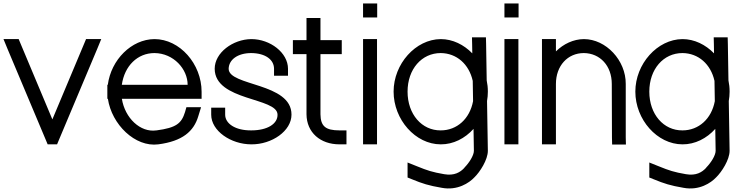

<svg xmlns="http://www.w3.org/2000/svg" viewBox="-20 -807 4235 1100"><path d="M23 -527 0 -583H87L97 -559L280 -123L463 -559L473 -583H560L537 -527L317 -4L307 20H253L243 -4Z M677.9 -321H1055C1055 -411 975 -502 865 -503C767.6 -503 693.3 -429.5 677.9 -321ZM598.1 -241H595V-281V-321H597.6C616.3 -464.5 733.1 -582.1 865 -583C1010 -583 1135 -441 1135 -281V-241H1095H678.2C695.7 -130.8 783.9 -46.6 876 -60H877C990 -75 1020 -100 1040 -165L1048 -193H1132L1116 -141C1090 -54 1025 2 887 20C754 37.4 620.1 -94.1 598.1 -241Z M1630 -413V-373H1550V-413C1550 -465 1501 -502 1420 -503C1340 -503 1291 -464 1290 -413C1290 -313 1651 -334 1650 -150C1650 -57 1538 21 1420 20C1303 20 1190 -57 1190 -150V-190H1270V-150C1270 -99 1328 -59 1420 -60C1513 -60 1571 -98 1570 -150C1570 -250 1211 -227 1210 -413C1210 -505 1314 -582 1420 -583C1528 -583 1630 -505 1630 -413Z M1816 -497V-152C1817 -84 1845 -60 1925 -60H1965V20H1925C1815 20 1737 -48 1736 -152V-497H1698H1658V-577H1698H1736V-664V-704H1816V-664V-577H1898H1938V-497H1898Z M2100 -707H2060V-787H2100H2101H2141V-707H2101ZM2060 -543V-583H2140V-543V-20V20H2060V-20Z M2235 -282C2235 -441 2361 -582 2505 -583C2573.2 -583 2637.3 -551.3 2685.8 -501.3L2685 -552L2684 -593H2764L2765 -554L2768.4 -346.4C2772.8 -325.5 2775.1 -303.9 2775 -282C2775 -263.8 2773.4 -245.8 2770.3 -228.2L2775 57C2775 108 2730 178 2698 209C2668 241 2601 286 2511 269C2435 256 2401 245 2340 220L2315 210V124L2370 146C2429 170 2456 179 2525 191C2583 201 2617 180 2641 154V153C2667 127 2695 84 2695 57L2692.9 -68.6C2643.9 -14.1 2577.1 20.5 2505 20C2360 20 2235 -122 2235 -282ZM2315 -282C2315 -152 2397 -59 2505 -60C2598.1 -60 2671.5 -126.4 2690.3 -227.5L2688.4 -343.7C2667.2 -439.1 2596.5 -502.2 2505 -503C2396 -503 2315 -411 2315 -282Z M2910 -707H2870V-787H2910H2911H2951V-707H2911ZM2870 -543V-583H2950V-543V-20V20H2870V-20Z M3165 -512.6C3208.4 -555.4 3265.4 -582.5 3325 -583C3452 -583 3566 -461 3565 -326V-20L3566 21H3487L3486 -19L3485 -326C3485 -430 3418 -502 3325 -503C3232 -503 3165 -430 3165 -326V-286V-20V20H3085V-20V-286V-326V-543V-583H3165V-543Z M3620 -282C3620 -441 3746 -582 3890 -583C3958.2 -583 4022.3 -551.3 4070.8 -501.3L4070 -552L4069 -593H4149L4150 -554L4153.4 -346.4C4157.8 -325.5 4160.1 -303.9 4160 -282C4160 -263.8 4158.4 -245.8 4155.3 -228.2L4160 57C4160 108 4115 178 4083 209C4053 241 3986 286 3896 269C3820 256 3786 245 3725 220L3700 210V124L3755 146C3814 170 3841 179 3910 191C3968 201 4002 180 4026 154V153C4052 127 4080 84 4080 57L4077.9 -68.6C4028.9 -14.1 3962.1 20.5 3890 20C3745 20 3620 -122 3620 -282ZM3700 -282C3700 -152 3782 -59 3890 -60C3983.1 -60 4056.5 -126.4 4075.3 -227.5L4073.4 -343.7C4052.2 -439.1 3981.5 -502.2 3890 -503C3781 -503 3700 -411 3700 -282Z"/></svg>

Font: Nordica Plus
Style: NordicaClassicLight
Weight: 300
Version: Version 1.01